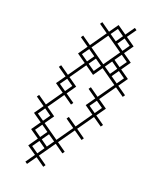

<svg xmlns="http://www.w3.org/2000/svg" viewBox="-50 -368 350 415"><g transform="rotate(10 125.0 -161.0)"><path d="M75.7 0 57.9 -17.9 89.3 -49.3 107.1 -31.4 111.4 -35.7 93.6 -53.6 125 -85 142.9 -67.1 147.1 -71.4 129.3 -89.3 160.7 -120.7 178.6 -102.9 182.9 -107.1 165 -125 182.9 -142.9 165 -160.7 196.4 -192.1 214.3 -174.3 218.6 -178.6 200.7 -196.4 218.6 -214.3 200.7 -232.1 218.6 -250 200.7 -267.9 218.6 -285.7 200.7 -303.6 218.6 -321.4 214.3 -325.7 196.4 -307.9 178.6 -325.7 160.7 -307.9 142.9 -325.7 138.6 -321.4 156.4 -303.6 125 -272.1 107.1 -290 102.9 -285.7 120.7 -267.9 102.9 -250 120.7 -232.1 89.3 -200.7 71.4 -218.6 67.1 -214.3 85 -196.4 67.1 -178.6 85 -160.7 53.6 -129.3 35.7 -147.1 31.4 -142.9 49.3 -125 31.4 -107.1 49.3 -89.3 31.4 -71.4 49.3 -53.6 31.4 -35.7 49.3 -17.9 31.4 0 35.7 4.3 53.6 -13.6 71.4 4.3ZM89.3 -57.9 57.9 -89.3 75.7 -107.1 57.9 -125 89.3 -156.4 107.1 -138.6 111.4 -142.9 93.6 -160.7 111.4 -178.6 93.6 -196.4 125 -227.9 142.9 -210 160.7 -227.9 192.1 -196.4 160.7 -165 142.9 -182.9 138.6 -178.6 156.4 -160.7 138.6 -142.9 156.4 -125 125 -93.6 107.1 -111.4 102.9 -107.1 120.7 -89.3ZM160.7 -236.4 129.3 -267.9 160.7 -299.3 192.1 -267.9ZM182.9 -285.7 196.4 -299.3 210 -285.7 196.4 -272.1ZM182.9 -214.3 196.4 -227.9 210 -214.3 196.4 -200.7ZM178.6 -245.7 192.1 -232.1 178.6 -218.6 165 -232.1ZM40 -35.7 53.6 -49.3 67.1 -35.7 53.6 -22.1ZM40 -71.4 53.6 -85 67.1 -71.4 53.6 -57.9ZM40 -107.1 53.6 -120.7 67.1 -107.1 53.6 -93.6ZM57.9 -53.6 71.4 -67.1 85 -53.6 71.4 -40ZM75.7 -178.6 89.3 -192.1 102.9 -178.6 89.3 -165ZM111.4 -250 125 -263.6 138.6 -250 125 -236.4ZM129.3 -232.1 142.9 -245.7 156.4 -232.1 142.9 -218.6ZM147.1 -142.9 160.7 -156.4 174.3 -142.9 160.7 -129.3ZM165 -303.6 178.6 -317.1 192.1 -303.6 178.6 -290ZM182.9 -250 196.4 -263.6 210 -250 196.4 -236.4Z"/></g></svg>

Font: Gossip Icons Low Cross Stitch
Style: Regular
Weight: 300
Designer: Deborah Khodanovich
Version: Version 1.001;Glyphs 3.3.1 (3343)